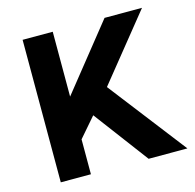

<svg xmlns="http://www.w3.org/2000/svg" viewBox="-103 -806 926 911"><g transform="rotate(-15 360.0 -350.0)"><path d="M85.5 0V-700H233.5V-381.5L488 -700H672L414 -380L707.5 0H517L316.5 -267.5L233.5 -171.5V0Z"/></g></svg>

Font: Geologica Thin Roman SemiBold
Style: Regular
Weight: 600
Version: Version 1.010;gftools[0.9.28]